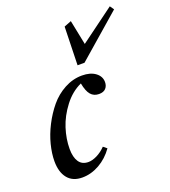

<svg xmlns="http://www.w3.org/2000/svg" viewBox="-135 -828 830 938"><g transform="rotate(-20 279.5 -359.0)"><path d="M297.4 -512.2 302.7 -711.4 340.3 -726.1 366.2 -598.1 543.9 -729 558.6 -708 333.5 -512.2ZM132.8 11.2Q83 11.2 56.9 -21Q30.8 -53.2 30.8 -109.9Q30.8 -149.4 42.5 -195.8Q54.2 -242.2 77.9 -288.3Q101.6 -334.5 133.1 -372.6Q164.6 -410.6 208.3 -434.3Q252 -458 299.8 -458Q343.3 -458 369.4 -438.7Q395.5 -419.4 395.5 -389.6Q395.5 -369.6 383.8 -356.9Q372.1 -344.2 348.6 -344.2Q321.8 -344.2 305.9 -362.8Q290 -381.3 282.2 -423.3Q231.4 -400.4 193.6 -350.8Q155.8 -301.3 138.4 -247.1Q121.1 -192.9 121.1 -141.1Q121.1 -98.1 137.2 -74Q153.3 -49.8 186.5 -49.8Q206.5 -49.8 231 -61.8Q255.4 -73.7 277.3 -96.2L295.9 -81.1Q265.6 -38.1 222.2 -13.4Q178.7 11.2 132.8 11.2Z"/></g></svg>

Font: Elstob 8pt Medium
Style: Italic
Weight: 500
Italic angle: -20°
Designer: Peter S. Baker
Version: Version 1.015